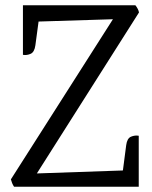

<svg xmlns="http://www.w3.org/2000/svg" viewBox="-20 -705 573 725"><path d="M66.6 -685H491.3Q495.8 -679.6 499.5 -672.6Q503.3 -665.6 504.9 -658.1L111 -37.2L52.7 -47.8L475.9 -62.4L503.9 0H33Q28.6 -6.7 25.8 -13.5Q23.1 -20.4 21.1 -27.7L426.6 -664L448.4 -633.7L69.6 -621.9ZM503.9 0 441.7 -43 456.5 -156.8Q459.9 -182.6 474.6 -188.8Q489.3 -195 503.9 -192.4ZM66.6 -498V-685L128.1 -642L113.6 -534Q110.1 -508 95.4 -501.7Q80.7 -495.3 66.6 -498Z"/></svg>

Font: Karma Variable Light
Style: Regular
Weight: 300
Designer: Joana Correia
Foundry: Indian Type Foundry
Version: Version 3.000